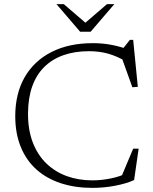

<svg xmlns="http://www.w3.org/2000/svg" viewBox="-20 -902 742 932"><path d="M428.5 -26.5Q471 -26.5 516.2 -35.5Q561.5 -44.5 599.5 -63L562.5 -28L626.5 -180.5H653L631 -28Q594 -11 539.5 -0.5Q485 10 428 10Q344.5 10 275.5 -12.5Q206.5 -35 157 -79.2Q107.5 -123.5 80.8 -188.8Q54 -254 54 -339.5Q54.5 -449 100.2 -528Q146 -607 230.5 -649.8Q315 -692.5 430.5 -692.5Q476 -692.5 517.2 -685Q558.5 -677.5 602.5 -662H573.5L610.5 -708.5H626.5L649 -480.5L622.5 -478.5L564.5 -640L597.5 -601Q545.5 -630.5 503.2 -642Q461 -653.5 412 -653.5Q343 -653.5 288.2 -634.2Q233.5 -615 195 -577Q156.5 -539 136.5 -482.8Q116.5 -426.5 116 -352.5Q115.5 -272.5 138.8 -211.5Q162 -150.5 204.5 -109.2Q247 -68 304 -47.2Q361 -26.5 428.5 -26.5ZM403 -784.5H386L499.5 -882H535L420 -748H369L254 -882H289.5Z"/></svg>

Font: Newsreader 14pt Light
Style: Regular
Weight: 300
Designer: Hugues Gentile
Foundry: Production Type
Version: Version 1.003